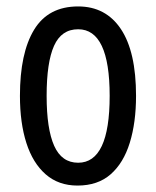

<svg xmlns="http://www.w3.org/2000/svg" viewBox="-20 -567 485 597"><path d="M403 -269Q403 -186 383.5 -123Q364 -60 324 -25Q284 10 221 10Q162 10 122 -25Q82 -60 62 -122.5Q42 -185 42 -269Q42 -402 86 -474.5Q130 -547 223 -547Q309 -547 356 -476.5Q403 -406 403 -269ZM125 -269Q125 -166 148.5 -113.5Q172 -61 223 -61Q321 -61 321 -269Q321 -476 223 -476Q171 -476 148 -424.5Q125 -373 125 -269Z"/></svg>

Font: Noto Sans Tamil ExtraCondensed
Style: Regular
Weight: 400
Width: 2
Designer: Jelle Bosma - Monotype Design Team
Foundry: Monotype Imaging Inc.
Version: Version 2.004; ttfautohint (v1.8.4.7-5d5b)